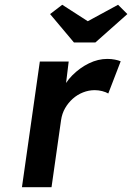

<svg xmlns="http://www.w3.org/2000/svg" viewBox="-20 -785 554 805"><path d="M72 0 147 -527H268L257 -437Q268 -454 283 -469Q315 -501 353 -519.5Q391 -538 430 -538Q447 -538 462 -535Q477 -532 486 -528L434 -393Q424 -399 408.5 -403Q393 -407 377 -407Q352 -407 328 -397.5Q304 -388 285 -371Q266 -354 253 -331.5Q240 -309 236 -281L196 0ZM290 -607 190 -726 241 -765 348 -696 475 -765 514 -726 380 -607Z"/></svg>

Font: Lexend Med
Style: Italic
Weight: 500
Italic angle: -8.13011°
Designer: Bonnie Shaver-Troup, Thomas Jockin
Foundry: Lexend
Version: Version 1.007